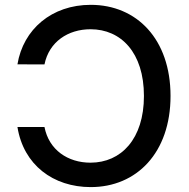

<svg xmlns="http://www.w3.org/2000/svg" viewBox="-20 -757 775 787"><path d="M162.3 -236.5H51.5C76.3 -81 198.2 9.9 351.9 9.9C540.1 9.9 679 -131 679 -363.6C679 -596.2 540.8 -737.2 351.9 -737.2C192.1 -737.2 75.3 -637.1 51.5 -493.3L162.3 -492.9C181.1 -585.9 259.2 -637.1 351.2 -637.1C475.9 -637.1 570 -541.5 570 -363.6C570 -187.1 476.2 -90.2 350.9 -90.2C258.2 -90.2 180.4 -142.4 162.3 -236.5Z"/></svg>

Font: Margiela Sans Medium
Style: Regular
Weight: 500
Designer: Stefan Endress, Andreas Faust
Version: Version 1.100;FEAKit 1.0